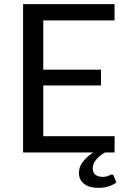

<svg xmlns="http://www.w3.org/2000/svg" viewBox="-20 -736 618 927"><path d="M455 171Q410.5 171 385.8 151.2Q361 131.5 361 99Q361 69 381 43.8Q401 18.5 431 0H91.5V-716H533V-637.5H189V-399.5H467.5V-323.5H189V-78.5H533.5L533 0H483.5L487 0.5Q474 7 460.5 18.2Q447 29.5 437.5 44.2Q428 59 428 77.5Q428 115.5 473.5 118Q488.5 118 497.2 115Q506 112 511 109.5Q515.5 106.5 519 106.5Q526 106.5 528.5 112.5L542 145Q506 171 455 171Z"/></svg>

Font: Verano Sans
Style: Regular
Weight: 400
Designer: Lukasz Dziedzic with Adam Twardoch and Botio Nikoltchev
Foundry: tyPoland Lukasz Dziedzic
Version: Version 3.001;December 28, 2019;FontCreator 12.0.0.2547 64-b